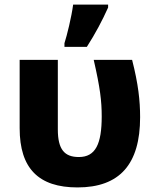

<svg xmlns="http://www.w3.org/2000/svg" viewBox="-20 -811 682 840"><path d="M262 -606H360C397 -664 426 -718 453 -778V-791H300C293 -737 273 -656 262 -622ZM319 9C504 9 593 -93 593 -298C593 -371 585 -443 558 -549H390C418 -427 425 -369 425 -302C425 -181 398 -124 325 -124C262 -124 233 -157 233 -245V-549H66V-250C66 -74 149 9 319 9Z"/></svg>

Font: Kathrein 85 Heavy
Style: Regular
Weight: 900
Designer: Lazydogs Typefoundry, based on Open Sans by Ascender Corporation
Foundry: Lazydogs Typefoundry
Version: Version 1.003;PS 001.003;hotconv 1.0.88;makeotf.lib2.5.64775